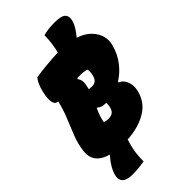

<svg xmlns="http://www.w3.org/2000/svg" viewBox="-314 -971 1262 1262"><g transform="rotate(-45 317.5 -340.0)"><path d="M39 113Q46 87 62 59.5Q78 32 109 -4Q60 -17 33 -44Q-4 -81 3 -141Q10 -201 32.5 -258.5Q55 -316 79 -373.5Q103 -431 116 -491Q90 -491 83.5 -521.5Q77 -552 90 -607Q98 -640 108 -662Q118 -684 131 -700Q181 -708 235.5 -713Q290 -718 341 -720Q348 -743 351 -763Q360 -814 360 -862Q379 -868 406 -871.5Q433 -875 466 -875Q530 -875 548.5 -854.5Q567 -834 556 -796Q550 -775 535 -751Q520 -727 498 -701Q556 -682 588.5 -647.5Q621 -613 630.5 -574.5Q640 -536 630 -502L628 -495Q611 -433 573.5 -384.5Q536 -336 486 -305V-298Q518 -285 531.5 -248.5Q545 -212 534 -169L533 -165Q512 -83 439 -40Q366 3 262 9Q249 52 242 87Q238 110 236 136Q234 162 234 185Q211 189 183 192Q155 195 120 195Q70 195 49 173.5Q28 152 39 113ZM317 -413Q316 -409 315 -405Q330 -403 343 -403Q385 -403 396 -445L399 -456Q405 -482 400 -502Q387 -507 372 -509Q357 -511 335 -511Q325 -511 315 -511L310 -504Q323 -488 324.5 -467.5Q326 -447 317 -413ZM232 -183Q242 -179 251 -177.5Q260 -176 270 -176Q317 -176 328 -217L330 -224Q335 -245 333 -261Q307 -261 294 -266Q281 -271 268 -281L264 -280Q253 -256 244.5 -231.5Q236 -207 232 -183Z"/></g></svg>

Font: Recursive Sn Csl St XBk
Style: Italic
Weight: 1000
Italic angle: -15°
Version: Version 1.085;hotconv 1.1.0;makeotfexe 2.6.0; ttfautohint (v